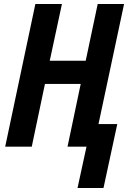

<svg xmlns="http://www.w3.org/2000/svg" viewBox="-20 -734 656 961"><path d="M368 207 413 0H318L384 -314H205L139 0H6L157 -714H290L229 -430H409L469 -714H601L473 -113H567L498 207Z"/></svg>

Font: Noto Sans Condensed
Style: Bold Italic
Weight: 700
Width: 3
Italic angle: -12°
Designer: Monotype Design Team
Foundry: Monotype Imaging Inc.
Version: Version 2.013; ttfautohint (v1.8.4.7-5d5b)